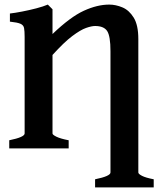

<svg xmlns="http://www.w3.org/2000/svg" viewBox="-20 -650 693 841"><path d="M396.5 170.9V135.3Q463.9 121.6 463.9 105.5V-425.8Q463.9 -491.7 449.5 -513.9Q435.1 -536.1 396.5 -536.1Q381.3 -536.1 356.9 -527.6Q332.5 -519 296.4 -491.9Q260.3 -464.8 210 -409.2V-65.4Q210 -59.6 227.5 -51Q245.1 -42.5 280.8 -35.6V0H20.5V-35.6Q87.9 -49.3 87.9 -65.4V-488.3Q87.9 -514.2 85.4 -527.1Q83 -540 69.6 -545.9Q56.2 -551.8 23.4 -555.2V-590.8Q45.4 -593.3 76.9 -599.4Q108.4 -605.5 139.2 -613.5Q169.9 -621.6 189.5 -629.9L210 -609.4V-501Q288.6 -576.2 347.4 -603Q406.2 -629.9 458.5 -629.9Q486.8 -629.9 516.1 -617.7Q545.4 -605.5 565.7 -572.8Q585.9 -540 585.9 -479V105.5Q585.9 111.8 601.8 120.1Q617.7 128.4 653.3 135.3V170.9Z"/></svg>

Font: Gentium Plus
Style: Bold
Weight: 700
Designer: Victor Gaultney, Annie Olsen, Iska Routamaa, Becca Hirsbrunner
Foundry: SIL International
Version: Version 6.101